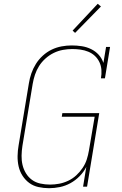

<svg xmlns="http://www.w3.org/2000/svg" viewBox="-20 -982 640 1010"><path d="M238 8Q210 8 182.5 2Q155 -4 134 -19.5Q113 -35 98.5 -57.5Q84 -80 78 -106.5Q72 -133 72.5 -161.5Q73 -190 78 -218L132 -544Q136 -570 145 -596Q154 -622 169 -646Q184 -670 205.5 -689.5Q227 -709 252 -721Q277 -733 304 -738Q331 -743 357 -743Q384 -743 410 -739Q436 -735 459.5 -723.5Q483 -712 499.5 -693.5Q516 -675 524 -651L538 -735H559L532 -570H511Q515 -592 513.5 -614Q512 -636 503 -655Q494 -674 479 -688Q464 -702 444.5 -710Q425 -718 403.5 -721Q382 -724 360 -724Q336 -724 311 -719.5Q286 -715 262.5 -703.5Q239 -692 219 -674Q199 -656 185.5 -634.5Q172 -613 164 -589Q156 -565 152 -541L98 -215Q94 -189 93.5 -163.5Q93 -138 98.5 -114.5Q104 -91 116.5 -70.5Q129 -50 148 -36Q167 -22 192 -16.5Q217 -11 243 -11Q267 -11 291 -15.5Q315 -20 338.5 -31Q362 -42 381 -59.5Q400 -77 414.5 -98.5Q429 -120 436.5 -143.5Q444 -167 448 -191L478 -368H305L308 -387H502L438 0H417L434 -104Q421 -78 399 -55.5Q377 -33 350.5 -18.5Q324 -4 295 2Q266 8 238 8ZM375 -809 362 -821 494 -962 511 -948Z"/></svg>

Font: Iosevka HT Thin Extended
Style: Italic
Weight: 100
Width: 7
Italic angle: -9°
Monospace: yes
Designer: Belleve Invis
Foundry: Belleve Invis
Version: Version 32.3.0; ttfautohint (v1.8.4)